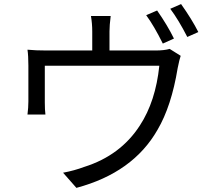

<svg xmlns="http://www.w3.org/2000/svg" viewBox="-20 -867 1040 935"><path d="M772.9 -654.8Q730 -741.2 691.9 -793L745.1 -815.9Q795.9 -743.2 827.1 -679.2ZM736.8 -621.1Q779.8 -621.1 806.2 -628.9L859.9 -595.2Q854 -579.1 845.2 -535.2Q814.9 -350.1 747.1 -234.9Q627.9 -25.9 352.1 47.9L287.1 -25.9Q341.8 -36.1 390.1 -54.2Q566.9 -109.9 661.1 -255.9Q737.8 -373 755.9 -546.9H198.2V-368.2Q198.2 -332 201.2 -309.1H113.8Q118.2 -342.8 118.2 -373V-547.9Q118.2 -596.2 113.8 -625Q152.8 -621.1 207 -621.1H429.2V-713.9Q429.2 -752 422.9 -789.1H519Q513.2 -743.2 513.2 -713.9V-621.1ZM861.8 -847.2Q915 -772 945.8 -710.9L892.1 -687Q849.1 -771 809.1 -824.2Z"/></svg>

Font: Black Ops One [rus by aLiNcE]
Style: Regular
Weight: 400
Designer: James Grieshaber
Foundry: James Grieshaber
Version: Version 1.002;May 25, 2024;FontCreator 13.0.0.2680 64-bit